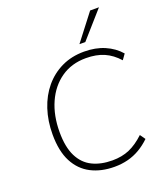

<svg xmlns="http://www.w3.org/2000/svg" viewBox="-167 -1046 1001 1166"><g transform="rotate(-20 333.5 -463.5)"><path d="M371 8Q285 8 220 -25.5Q155 -59 119 -128Q83 -197 83 -305Q83 -392 107.5 -466.5Q132 -541 178 -596Q224 -651 288.5 -682Q353 -713 434 -713Q508 -713 566 -688Q624 -663 663 -618L638 -583Q597 -629 547.5 -650.5Q498 -672 431 -672Q338 -672 270 -624.5Q202 -577 165 -494Q128 -411 128 -304Q128 -207 158 -147Q188 -87 243 -60Q298 -33 372 -33Q434 -33 482.5 -54Q531 -75 580 -121L604 -87Q572 -56 535.5 -34.5Q499 -13 458 -2.5Q417 8 371 8ZM424 -765 555 -935H612L462 -765Z"/></g></svg>

Font: Nunito Sans 12pt ExtraLight 12pt ExtraLight
Style: Italic
Weight: 250
Italic angle: -9°
Version: Version 3.101;gftools[0.9.27]